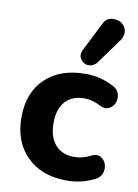

<svg xmlns="http://www.w3.org/2000/svg" viewBox="-88 -838 654 907"><g transform="rotate(10 239.0 -384.0)"><path d="M436 -692 342 -562Q325 -543 302.5 -543.5Q280 -544 266 -563.5Q252 -583 263 -607L334 -748Q350 -781 386 -779Q422 -777 437.5 -750.5Q453 -724 436 -692ZM297 11Q176 11 105 -59Q34 -129 34 -247Q34 -365 105 -433Q176 -501 297 -501Q370 -501 432 -468Q463 -453 465.5 -420.5Q468 -388 444.5 -368.5Q421 -349 390 -365Q351 -386 312 -386Q253 -386 220.5 -349.5Q188 -313 188 -246Q188 -180 220.5 -142.5Q253 -105 312 -105Q351 -105 390 -125Q422 -141 444 -121Q466 -101 463 -68.5Q460 -36 430 -21Q367 11 297 11Z"/></g></svg>

Font: Nunito ExtraBold
Style: Regular
Weight: 800
Designer: Vernon Adams
Foundry: Vernon Adams
Version: Version 3.602